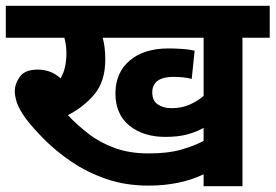

<svg xmlns="http://www.w3.org/2000/svg" viewBox="-20 -642 950 662"><path d="M816 -512V0H682V-41Q600 -2 492 -2Q413 -2 346.5 -25Q280 -48 227 -84Q174 -120 134.5 -159.5Q95 -199 69 -233Q46 -265 38.5 -287.5Q31 -310 31 -327Q31 -353 48.5 -377.5Q66 -402 110 -402Q156 -402 189 -372Q200 -391 204.5 -413Q209 -435 209 -458Q209 -485 202 -512H0V-622H910V-512ZM571 -269Q605 -269 632 -280.5Q659 -292 682 -311V-512H334Q338 -498 340.5 -479.5Q343 -461 343 -437Q343 -362 306 -317.5Q269 -273 214 -245Q246 -211 285.5 -180.5Q325 -150 376 -131.5Q427 -113 492 -113Q560 -113 604.5 -126Q649 -139 682 -156V-201Q657 -187 625.5 -178.5Q594 -170 550 -170Q474 -170 426 -209Q378 -248 378 -320Q378 -391 427 -433Q476 -475 561 -475Q578 -475 605 -473.5Q632 -472 651 -467L641 -370Q629 -373 613.5 -375Q598 -377 579 -377Q505 -377 505 -323Q505 -295 524 -282Q543 -269 571 -269Z"/></svg>

Font: Noto Sans Devanagari UI
Style: Bold
Weight: 700
Designer: Jelle Bosma - Monotype Design Team
Foundry: Monotype Imaging Inc.
Version: Version 2.004; ttfautohint (v1.8.4.7-5d5b)